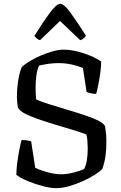

<svg xmlns="http://www.w3.org/2000/svg" viewBox="-20 -978 628 998"><path d="M271 0Q243 0 202.5 -10.5Q162 -21 124 -37Q86 -53 65 -69Q65 -98 69.5 -131.5Q74 -165 80 -196.5Q86 -228 92 -250Q112 -250 125 -247.5Q138 -245 142 -243L163 -106Q179 -98 202.5 -90Q226 -82 251.5 -77Q277 -72 296 -72Q325 -72 360 -80.5Q395 -89 417 -99Q427 -117 431.5 -145.5Q436 -174 436 -204Q436 -223 434.5 -243Q433 -263 429 -279Q398 -291 354.5 -304Q311 -317 264.5 -331Q218 -345 176.5 -359.5Q135 -374 107 -389Q79 -404 73 -420Q71 -432 69.5 -446Q68 -460 68 -475Q68 -518 75 -561Q82 -604 93 -629Q108 -644 134.5 -660Q161 -676 192.5 -689.5Q224 -703 255 -711.5Q286 -720 310 -720Q343 -720 380 -711Q417 -702 450.5 -688Q484 -674 506 -658Q506 -634 501.5 -601Q497 -568 491 -537.5Q485 -507 480 -490Q465 -490 451 -493.5Q437 -497 430 -500L411 -625Q383 -636 351 -643Q319 -650 282 -650Q238 -650 183 -637Q173 -616 169 -584.5Q165 -553 165 -519Q165 -488 168 -461Q192 -450 235 -436.5Q278 -423 327 -408.5Q376 -394 421 -379Q466 -364 495.5 -348.5Q525 -333 527 -317Q531 -288 532 -274Q533 -260 533 -243Q533 -201 528.5 -168Q524 -135 512 -100Q501 -88 475 -71Q449 -54 414 -38Q379 -22 342 -11Q305 0 271 0ZM188 -769Q178 -772 170 -779Q162 -786 159 -792Q206 -867 240 -912.5Q274 -958 293 -958Q313 -958 346.5 -912Q380 -866 427 -792Q423 -787 415.5 -779.5Q408 -772 397 -769L292 -869Z"/></svg>

Font: Texturina 72pt Medium
Style: Regular
Weight: 500
Designer: Guillermo Torres Carreño
Foundry: Omnibus-Type
Version: Version 1.002; ttfautohint (v1.8.3)